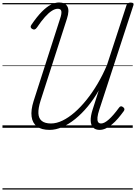

<svg xmlns="http://www.w3.org/2000/svg" viewBox="-20 -1035 1102 1555"><path d="M382 17Q316 17 279.5 -10.5Q243 -38 236 -90.5Q229 -143 252 -216L467 -885Q480 -922 477 -943Q474 -964 448 -964Q426 -964 400 -947.5Q374 -931 344 -897.5Q314 -864 279 -812Q270 -799 260.5 -796.5Q251 -794 240 -801Q230 -807 228.5 -815.5Q227 -824 235 -835Q279 -900 318.5 -940Q358 -980 393 -997.5Q428 -1015 458 -1015Q507 -1015 525.5 -983Q544 -951 522 -883L308 -218Q289 -157 291 -116.5Q293 -76 318.5 -55.5Q344 -35 393 -35Q438 -35 486.5 -58.5Q535 -82 584 -124.5Q633 -167 680.5 -226Q728 -285 770.5 -357Q813 -429 847 -510L1005 -994Q1009 -1004 1016.5 -1009Q1024 -1014 1038 -1014Q1053 -1014 1058.5 -1009Q1064 -1004 1061 -994L785 -149Q772 -110 769.5 -85Q767 -60 774 -47.5Q781 -35 799 -35Q825 -35 861.5 -67.5Q898 -100 944 -163Q951 -173 959 -174Q967 -175 976 -168Q986 -161 987.5 -153Q989 -145 983 -136Q960 -104 936 -76Q912 -48 886.5 -27Q861 -6 836 5.5Q811 17 787 17Q753 17 734.5 -2Q716 -21 714.5 -57.5Q713 -94 730 -147Q742 -186 755 -225Q768 -264 780 -303Q739 -231 690.5 -172.5Q642 -114 589.5 -71.5Q537 -29 484.5 -6Q432 17 382 17ZM0 490H1055V500H0ZM0 -20H1055V0H0ZM0 -505H1055V-500H0ZM0 -1010H1055V-1000H0Z"/></svg>

Font: Playwrite US Trad Guides
Style: Regular
Weight: 400
Designer: Veronika Burian, José Scaglione
Foundry: TypeTogether
Version: Version 1.003